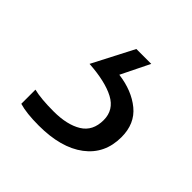

<svg xmlns="http://www.w3.org/2000/svg" viewBox="-83 -67 374 374"><g transform="rotate(45 104.5 120.0)"><path d="M196 142Q196 188 161.5 214Q127 240 66 240Q32 240 12 234V195Q32 200 67 200Q104 200 126 186.5Q148 173 148 143Q148 115 122.5 101.5Q97 88 51 85L95 0H136L107 59Q146 64 171 84.5Q196 105 196 142Z"/></g></svg>

Font: Noto Sans Tamil Light
Style: Regular
Weight: 300
Designer: Jelle Bosma - Monotype Design Team
Foundry: Monotype Imaging Inc.
Version: Version 2.004; ttfautohint (v1.8.4.7-5d5b)